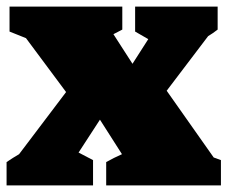

<svg xmlns="http://www.w3.org/2000/svg" viewBox="-27 -564 692 584"><path d="M-7 0V-71Q12 -84 31 -95L174 -284L52 -448L2 -468V-544H345V-474Q332 -467 318 -460L376 -370L424 -445L384 -468V-544H635V-474Q621 -463 606 -454L480 -288L623 -85L645 -77V0H296V-71Q319 -84 344 -95L277 -200L212 -100L256 -77V0Z"/></svg>

Font: Piazzolla SC Black
Style: Regular
Weight: 900
Designer: Juan Pablo del Peral
Foundry: Huerta Tipografica
Version: Version 1.330